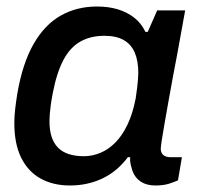

<svg xmlns="http://www.w3.org/2000/svg" viewBox="-20 -558 613 590"><path d="M195 12Q143 12 104.5 -9.5Q66 -31 45 -73.5Q24 -116 24 -180Q24 -200 26.5 -222Q29 -244 33 -269Q49 -363 83 -422.5Q117 -482 166.5 -510Q216 -538 278 -538Q313 -538 341.5 -529.5Q370 -521 392 -504Q414 -487 427 -460H434L463 -526H549L526 -399Q519 -362 511.5 -322.5Q504 -283 497.5 -245.5Q491 -208 485.5 -177.5Q480 -147 477 -126.5Q474 -106 474 -101Q474 -88 482 -81.5Q490 -75 503 -75H539L527 -4Q517 1 499.5 6.5Q482 12 458 12Q431 12 413 0.5Q395 -11 387 -33Q384 -42 381.5 -52.5Q379 -63 380 -75H373Q340 -31 294.5 -9.5Q249 12 195 12ZM238 -78Q264 -78 289 -88.5Q314 -99 335 -120.5Q356 -142 372 -175.5Q388 -209 397 -256Q400 -275 401.5 -289Q403 -303 404 -314Q405 -325 405 -334Q405 -371 394 -396.5Q383 -422 360 -435Q337 -448 301 -448Q258 -448 226.5 -430Q195 -412 174.5 -373Q154 -334 142 -271Q138 -250 136 -235Q134 -220 133 -208Q132 -196 132 -186Q132 -131 158 -104.5Q184 -78 238 -78Z"/></svg>

Font: Archivo SemiBold Medium
Style: Italic
Weight: 500
Italic angle: -10°
Version: Version 2.001